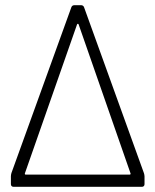

<svg xmlns="http://www.w3.org/2000/svg" viewBox="-20 -720 599 740"><path d="M32 0H527C533 0 537 -4 537 -10V-40C537 -44 536 -48 535 -52L304 -692C302 -698 297 -700 292 -700H267C262 -700 257 -698 255 -692L24 -53C23 -49 22 -45 22 -41V-10C22 -4 26 0 32 0ZM76 -52 277 -626C278 -629 282 -629 283 -626L483 -52C484 -50 483 -47 480 -47H79C76 -47 75 -50 76 -52Z"/></svg>

Font: Barlow Semi Condensed Light
Style: Regular
Weight: 300
Width: 4
Designer: Jeremy Tribby
Foundry: Tribby Type
Version: Version 1.422;hotconv 1.0.109;makeotfexe 2.5.65596